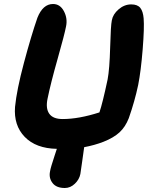

<svg xmlns="http://www.w3.org/2000/svg" viewBox="-20 -751 754 960"><path d="M304.2 189Q261.7 189 242.7 164.1Q223.6 139.2 230 106.9Q231.9 94.7 237.5 76.2Q243.2 57.6 252.2 29.8Q261.2 2 264.2 -6.8Q159.7 -8.8 103.8 -66.4Q47.9 -124 55.2 -216.8Q63.5 -301.3 99.6 -436.5Q135.7 -571.8 167 -662.1Q194.3 -731 245.1 -731Q280.8 -731 299.8 -694.6Q318.8 -658.2 310.1 -618.2Q302.7 -579.1 268.1 -456.8Q233.4 -334.5 217.8 -257.8Q207.5 -209 226.3 -182.4Q245.1 -155.8 293 -155.8Q374 -155.8 477.1 -189Q492.7 -234.4 518.1 -354Q527.8 -404.8 530.8 -514.6Q533.7 -624.5 539.1 -648.9Q544.4 -679.7 573 -704.3Q601.6 -729 636.2 -729Q667.5 -729 681.4 -711.7Q695.3 -694.3 698.2 -659.2Q702.1 -613.3 693.4 -504.4Q684.6 -395.5 670.9 -326.2Q653.8 -245.1 624 -160.2Q606.9 -116.2 577.4 -89.1Q547.9 -62 497.1 -42Q453.1 -24.9 400.9 -15.1Q397 10.7 390.6 58.3Q384.3 106 381.8 119.1Q376.5 146.5 354.2 167.7Q332 189 304.2 189Z"/></svg>

Font: Shantell Sans Bouncy
Style: Bold Italic
Weight: 700
Italic angle: -11.31°
Designer: Stephen Nixon, Anya Danilova, Shantell Martin
Foundry: Arrow Type
Version: Version 1.006;[9816181b4]